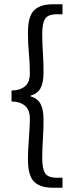

<svg xmlns="http://www.w3.org/2000/svg" viewBox="-20 -728 343 900"><path d="M228 152Q169 152 140 124Q111 96 111 19Q111 -8 112.5 -32.5Q114 -57 115.5 -80Q117 -103 118.5 -126Q120 -149 120 -174Q120 -189 116 -202.5Q112 -216 102.5 -227Q93 -238 76 -245Q59 -252 34 -252V-304Q59 -304 76 -311Q93 -318 102.5 -328.5Q112 -339 116 -353Q120 -367 120 -381Q120 -432 115.5 -476Q111 -520 111 -575Q111 -652 140 -680Q169 -708 228 -708H273V-661H246Q205 -661 191.5 -640Q178 -619 178 -570Q178 -524 181 -482Q184 -440 184 -389Q184 -340 170 -314.5Q156 -289 124 -280V-276Q156 -267 170 -241Q184 -215 184 -167Q184 -116 181 -74Q178 -32 178 14Q178 63 191.5 84Q205 105 246 105H273V152Z"/></svg>

Font: TypoPRO Source Sans Pro
Style: Regular
Weight: 400
Designer: Paul D. Hunt
Foundry: Adobe Systems Incorporated
Version: Version 2.020;PS 2.000;hotconv 1.0.86;makeotf.lib2.5.63406